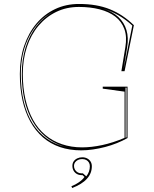

<svg xmlns="http://www.w3.org/2000/svg" viewBox="-20 -743 775 968"><path d="M498 -296V-306H623V-47Q598 -33 569.5 -21.5Q541 -10 510.5 -2Q480 6 449 10.5Q418 15 389 15Q331 15 282.5 -1.5Q234 -18 196.5 -50.5Q159 -83 133 -130Q107 -177 93.5 -237Q80 -297 80 -370Q80 -448 102 -512.5Q124 -577 163.5 -624Q203 -671 257.5 -697Q312 -723 378 -723Q423 -723 461.5 -716.5Q500 -710 533.5 -696.5Q567 -683 597 -663Q627 -643 655 -616L608 -384H592L612 -505Q621 -558 607 -596.5Q593 -635 561 -659.5Q529 -684 482 -696Q435 -708 378 -708Q315 -708 263.5 -683Q212 -658 174 -613Q136 -568 115.5 -506Q95 -444 95 -370Q95 -300 108.5 -241.5Q122 -183 147 -138Q172 -93 208.5 -62.5Q245 -32 292 -16Q339 0 394 0Q441 0 495 -11.5Q549 -23 608 -48V-281ZM313 -2Q243 -20 193 -68.5Q143 -117 116.5 -193Q90 -269 90 -370Q90 -443 109 -504Q128 -565 163.5 -611Q199 -657 247 -683Q173 -645 129 -562.5Q85 -480 85 -370Q85 -293 100 -230.5Q115 -168 144 -121.5Q173 -75 215.5 -44.5Q258 -14 313 -2ZM613 -49Q615 -50 616 -50Q617 -50 618 -51V-301H613ZM603 -394 647 -614Q631 -629 613.5 -642Q596 -655 578 -665.5Q560 -676 540.5 -684.5Q521 -693 500 -699Q547 -685 576.5 -657.5Q606 -630 617.5 -591.5Q629 -553 621 -505ZM344 205 340 196Q354 190 366.5 183Q379 176 389.5 167Q400 158 406 149L396 140H392Q378 140 367.5 134Q357 128 351 117.5Q345 107 345 93Q345 80 351.5 70.5Q358 61 369.5 55.5Q381 50 395 50Q409 50 420 56Q431 62 437 72Q443 82 443 95Q443 113 437 128.5Q431 144 418.5 158Q406 172 387.5 183.5Q369 195 344 205ZM415 146Q424 135 428.5 122Q433 109 433 95Q433 84 428 76Q423 68 414.5 63.5Q406 59 394 59Q382 59 373 63.5Q364 68 358.5 75.5Q353 83 353 93Q353 104 358 112.5Q363 121 371.5 126Q380 131 391 131Q393 131 395 131Q397 131 398 131Z"/></svg>

Font: Kalnia Glaze Thin
Style: Regular
Weight: 100
Designer: Frida Medrano
Foundry: Frida Medrano
Version: Version 1.110